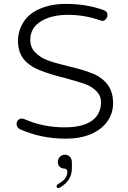

<svg xmlns="http://www.w3.org/2000/svg" viewBox="-20 -714 656 983"><path d="M275 230Q295 218 307 207Q325 189 325 164Q325 158 320.5 153.5Q316 149 310 149Q295 149 285.5 139.5Q276 130 276 115Q276 100 286.5 89Q297 78 312 78Q327 78 337.5 88.5Q348 99 348 117V150Q348 209 288 246Q281 249 278.5 249Q276 249 272 247Q270 244 270 240Q270 236 272 233.5Q274 231 275 230ZM559 -185Q559 -135 530 -93Q499 -50 445 -27Q389 -4 317 -4Q193 -4 85 -51Q80 -53 75 -57Q65 -68 65 -79.5Q65 -91 72.5 -99Q80 -107 90 -107Q99 -107 105 -104Q201 -62 310 -62Q419 -62 465 -108Q497 -140 497 -191Q497 -224 473.5 -247.5Q450 -271 417.5 -283Q385 -295 315 -314Q237 -333 185 -354Q141 -371 113 -398Q72 -439 72 -503Q72 -556 100 -600.5Q128 -645 184 -669Q242 -694 317 -694Q424 -694 511 -662Q519 -659 524.5 -653.5Q530 -648 530 -636.5Q530 -625 522 -616Q514 -607 504 -607Q500 -607 497 -608.5Q494 -610 493 -610Q413 -638 328 -638Q243 -638 189 -604.5Q135 -571 135 -510Q135 -471 160.5 -445.5Q186 -420 222 -406Q258 -392 325 -376Q407 -357 450 -339Q451 -339 451 -339Q500 -320 530 -282Q559 -244 559 -185Z"/></svg>

Font: Kurewa Gothic CJK TC Regular
Style: Regular
Weight: 400
Designer: Max Yao
Foundry: Max-Everyday
Version: Version 1.071; ttfautohint (v1.8.3)